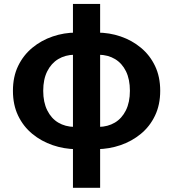

<svg xmlns="http://www.w3.org/2000/svg" viewBox="-20 -731 859 953"><path d="M357.7 9.4Q297.7 8.7 241.5 -10.5Q185.2 -29.7 140.5 -66.4Q95.9 -103 70 -156.8Q44.2 -210.5 44.2 -280.4Q44.2 -350.3 70 -403.7Q95.9 -457.2 140.5 -494Q185.2 -530.9 241.5 -550Q297.7 -569.2 357.7 -569.2L349.1 -459.4Q303.9 -458.6 269.1 -437.7Q234.4 -416.8 214.5 -377.1Q194.5 -337.4 194.5 -280.4Q194.5 -223.5 214.5 -183.4Q234.4 -143.2 269.1 -122.5Q303.9 -101.9 349.1 -101.1ZM461.6 9.4 470.2 -101.1Q515.5 -101.9 550.2 -122.5Q584.9 -143.2 604.9 -183.4Q624.8 -223.5 624.8 -280.4Q624.8 -337.4 605.3 -377.1Q585.8 -416.8 551.2 -437.7Q516.6 -458.6 470.2 -459.4L461.6 -569.2Q523.1 -569.2 579 -550Q635 -530.9 679.5 -494Q723.9 -457.2 749.5 -403.7Q775.2 -350.3 775.2 -280.4Q775.2 -210.5 749.3 -156.8Q723.5 -103 678.9 -66.4Q634.3 -29.7 578.1 -10.5Q521.9 8.7 461.6 9.4ZM342.1 201.1V-711.4H477V201.1Z"/></svg>

Font: Noto Sans TC
Style: Regular
Weight: 100
Designer: Ryoko NISHIZUKA 西塚涼子 (kana, bopomofo & ideographs); Paul D. Hunt (Latin, Greek & Cyrillic); Sandoll Communications 산돌커뮤니
Foundry: Adobe
Version: Version 2.004;hotconv 1.0.118;makeotfexe 2.5.65603